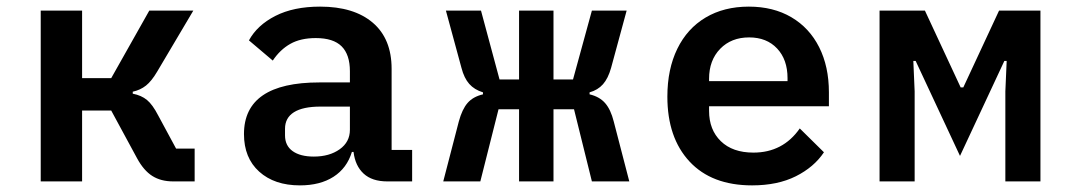

<svg xmlns="http://www.w3.org/2000/svg" viewBox="-20 -548 3240 580"><path d="M103 -516H228V-312H316L431 -516H564L455 -332Q438 -303 421 -289.5Q404 -276 381 -271V-265Q407 -260 424 -246Q441 -232 458 -199L512 -99H568V0H503Q466 0 440 -16.5Q414 -33 394 -70L316 -214H228V0H103Z M1048 -89H1043Q1028 -40 987.5 -14Q947 12 886 12Q809 12 763 -29.5Q717 -71 717 -143Q717 -299 945 -299H1037V-333Q1037 -383 1012 -408Q987 -433 934 -433Q888 -433 857 -415.5Q826 -398 804 -365L732 -426Q757 -472 812 -500Q867 -528 947 -528Q1049 -528 1106 -479.5Q1163 -431 1163 -340V-95H1225V0H1150Q1104 0 1078.5 -23.5Q1053 -47 1048 -89ZM928 -75Q975 -75 1006 -97Q1037 -119 1037 -156V-226H948Q895 -226 868 -209Q841 -192 841 -159V-139Q841 -108 864 -91.5Q887 -75 928 -75Z M1548 -218H1486L1431 0H1319L1366 -181Q1376 -218 1392.5 -237Q1409 -256 1439 -263V-269Q1413 -277 1397.5 -294.5Q1382 -312 1374 -343L1327 -516H1433L1489 -308H1548V-516H1652V-308H1711L1768 -516H1873L1826 -343Q1817 -311 1801.5 -293.5Q1786 -276 1761 -269V-263Q1791 -256 1808 -236.5Q1825 -217 1834 -181L1881 0H1768L1714 -218H1652V0H1548Z M1996 -256Q1996 -339 2026 -400.5Q2056 -462 2111.5 -495Q2167 -528 2242 -528Q2316 -528 2370.5 -496Q2425 -464 2454.5 -405.5Q2484 -347 2484 -269V-227H2122V-213Q2122 -156 2157.5 -121.5Q2193 -87 2256 -87Q2345 -87 2396 -160L2469 -88Q2439 -43 2384 -15.5Q2329 12 2252 12Q2130 12 2063 -60Q1996 -132 1996 -256ZM2359 -303V-312Q2359 -368 2327.5 -401.5Q2296 -435 2243 -435Q2189 -435 2155.5 -400.5Q2122 -366 2122 -310V-303Z M2637 -516H2774L2882 -284H2890L2998 -516H3123V0H3017V-272L3021 -364H3014L2880 -77L2746 -364H2739L2743 -272V0H2637Z"/></svg>

Font: Writer SemiBold
Style: Regular
Weight: 600
Monospace: yes
Designer: Mike Abbink, Paul van der Laan, Pieter van Rosmalen
Foundry: Bold Monday
Version: Version 2.001 2020